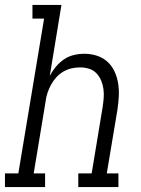

<svg xmlns="http://www.w3.org/2000/svg" viewBox="-50 -755 570 775"><path d="M-30 0V-55H24L128 -680H81V-735H198L151 -449Q161 -468 175.5 -485.5Q190 -503 208.5 -515.5Q227 -528 248.5 -533Q270 -538 291 -538Q317 -538 341.5 -530Q366 -522 384 -505.5Q402 -489 412.5 -466Q423 -443 427 -417.5Q431 -392 429.5 -365.5Q428 -339 424 -312L381 -55H428V0H266V-55H320L364 -321Q367 -340 368.5 -359Q370 -378 367.5 -396Q365 -414 358 -430.5Q351 -447 339 -459.5Q327 -472 309.5 -477.5Q292 -483 273 -483Q256 -483 238.5 -479Q221 -475 205 -465.5Q189 -456 176.5 -442Q164 -428 155.5 -412Q147 -396 141.5 -379.5Q136 -363 134 -345L86 -55H132V0Z"/></svg>

Font: Iosevka Slab Light Oblique
Style: Regular
Weight: 300
Italic angle: -9°
Monospace: yes
Designer: Belleve Invis
Foundry: Belleve Invis
Version: Version 11.1.1; ttfautohint (v1.8.3)